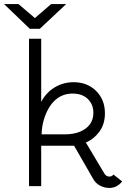

<svg xmlns="http://www.w3.org/2000/svg" viewBox="-63 -917 638 946"><path d="M140 -726V-415Q164 -461 206.5 -486.5Q249 -512 300 -512Q367 -512 410.5 -469Q454 -426 454 -359Q454 -305 426.5 -268Q399 -231 360 -215L450 -64Q459 -47 476 -47Q489 -47 496 -57L539 -23Q513 9 476 9Q452 9 430.5 -2Q409 -13 397 -34L302 -199H140V0H80V-726ZM331 -268Q397 -296 397 -361Q397 -403 369.5 -429.5Q342 -456 295 -456Q244 -456 208 -423Q172 -390 153 -327Q143 -294 142 -255H255Q300 -255 331 -268ZM28 -897 109 -828 189 -897H263L133 -775H84L-43 -897Z"/></svg>

Font: Bellota
Style: Regular
Weight: 400
Designer: Kemie Guaida
Foundry: Kemie Guaida
Version: Version 4.001